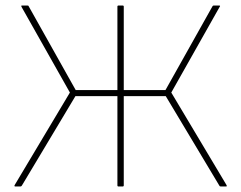

<svg xmlns="http://www.w3.org/2000/svg" viewBox="-20 -675 873 695"><path d="M35 0Q33 0 32.5 -1.5Q32 -3 33 -5L233 -340L58 -650Q57 -652 57 -653.5Q57 -655 59 -655H79Q82 -655 82.5 -654.5Q83 -654 84 -652L254 -349H405V-651Q405 -655 409 -655H424Q428 -655 428 -651V-349H579L749 -652Q750 -654 751 -654.5Q752 -655 754 -655H774Q776 -655 776.5 -653.5Q777 -652 775 -650L600 -340L800 -5Q801 -3 801 -1.5Q801 0 798 0H779Q775 0 774 -3L580 -327H428V-4Q428 0 424 0H409Q405 0 405 -4V-327H253L59 -3Q57 0 54 0Z"/></svg>

Font: Sofia Sans Thin
Style: Regular
Weight: 250
Designer: Botio Nikoltchev, Ani Petrova
Foundry: lettersoup
Version: Version 4.101